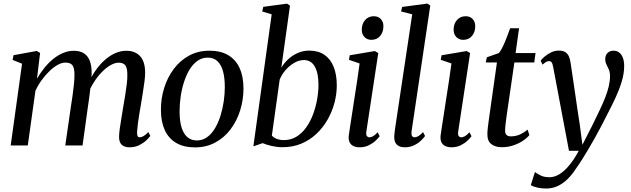

<svg xmlns="http://www.w3.org/2000/svg" viewBox="-20 -838 3634 1106"><path d="M211 -533 193 -384.5Q211.5 -417 235 -446.2Q258.5 -475.5 286 -498Q313.5 -520.5 343.8 -533Q374 -545.5 405 -545.5Q440.5 -545.5 463.2 -531Q486 -516.5 497.2 -487.5Q508.5 -458.5 508 -414Q508 -407.5 507 -397.2Q506 -387 504.5 -374.5Q503 -362 501 -348.5L487.5 -354.5Q506 -397 530.5 -432Q555 -467 583.8 -492.5Q612.5 -518 644 -531.8Q675.5 -545.5 708 -545.5Q758 -545.5 787 -514.5Q816 -483.5 816 -418Q816 -398 812.2 -368.2Q808.5 -338.5 803 -305.2Q797.5 -272 792.5 -240.5Q787.5 -212 782.5 -181.8Q777.5 -151.5 774 -124.2Q770.5 -97 769.5 -77.5Q769 -61.5 772.5 -54.2Q776 -47 784.5 -47Q794.5 -47 806.5 -53.8Q818.5 -60.5 834.5 -77L846 -55Q838.5 -44 822 -28.8Q805.5 -13.5 781.5 -1.5Q757.5 10.5 726.5 10.5Q706 10.5 692.2 3.5Q678.5 -3.5 672 -17.2Q665.5 -31 666 -51Q666 -68.5 670 -97.5Q674 -126.5 679.8 -160.2Q685.5 -194 690.5 -226Q696 -256.5 701.2 -289.5Q706.5 -322.5 710.2 -353.2Q714 -384 713.5 -407.5Q713.5 -446.5 701.8 -461.8Q690 -477 663 -477Q642.5 -477 617.8 -463.2Q593 -449.5 568 -424.2Q543 -399 521 -364.5Q499 -330 483 -289L502.5 -353.5Q501 -334 498.5 -312.2Q496 -290.5 493 -269Q490 -247.5 487 -227.5L455.5 0H356L388.5 -224.5Q393.5 -255.5 398.2 -289Q403 -322.5 406 -353.2Q409 -384 409 -407Q409 -447 397.2 -462.2Q385.5 -477.5 356.5 -477.5Q336 -477.5 312.5 -464.5Q289 -451.5 265 -428.5Q241 -405.5 219.8 -376.2Q198.5 -347 184 -314.5L140 0H41.5L107 -471L52.5 -493L58 -520L192 -544.5Z M1186.5 -546Q1251 -546 1294.5 -520.2Q1338 -494.5 1360.2 -445.8Q1382.5 -397 1382.5 -328Q1382.5 -263 1363.5 -202.2Q1344.5 -141.5 1308.2 -93.2Q1272 -45 1220 -17Q1168 11 1103 11Q1039 11 995.2 -14.5Q951.5 -40 929.2 -88.5Q907 -137 907 -204.5Q906.5 -270.5 925.8 -331.8Q945 -393 981.5 -441.5Q1018 -490 1069.8 -518Q1121.5 -546 1186.5 -546ZM1176.5 -506Q1143 -506 1116.8 -487Q1090.5 -468 1071.2 -435.8Q1052 -403.5 1039.2 -363.2Q1026.5 -323 1020.5 -280Q1014.5 -237 1014.5 -196.5Q1014.5 -140 1026.2 -102.8Q1038 -65.5 1060.2 -47.2Q1082.5 -29 1114 -29Q1147 -29 1173 -47.8Q1199 -66.5 1218.2 -98.8Q1237.5 -131 1250 -171Q1262.5 -211 1268.8 -253.8Q1275 -296.5 1275 -336.5Q1275 -389 1264.8 -426.8Q1254.5 -464.5 1233 -485.2Q1211.5 -506 1176.5 -506Z M1600.5 -448Q1616.5 -475 1641 -497.5Q1665.5 -520 1696.2 -533.2Q1727 -546.5 1760.5 -546.5Q1813.5 -546.5 1848.8 -522.2Q1884 -498 1902 -453Q1920 -408 1920 -346.5Q1920 -296 1906.5 -245.2Q1893 -194.5 1866.8 -148.5Q1840.5 -102.5 1802.5 -66.8Q1764.5 -31 1715.5 -10.5Q1666.5 10 1607.5 10Q1577 10 1545.8 3Q1514.5 -4 1493 -13.5L1439.5 5L1545 -755.5L1490.5 -772L1496.5 -798.5L1633 -817L1650.5 -805.5ZM1546 -57Q1557 -44.5 1574.8 -37.8Q1592.5 -31 1615 -31Q1655.5 -31 1687.5 -50.5Q1719.5 -70 1743.2 -103.2Q1767 -136.5 1782.8 -178Q1798.5 -219.5 1806.5 -264.2Q1814.5 -309 1814.5 -350.5Q1814.5 -416.5 1793.5 -454.2Q1772.5 -492 1731 -492Q1702 -492 1674 -475.5Q1646 -459 1624 -433.2Q1602 -407.5 1591 -379Z M2051.5 10.5Q2031.5 10.5 2016.5 3.5Q2001.5 -3.5 1994 -18.2Q1986.5 -33 1989 -57Q1991 -72 1996 -104.5Q2001 -137 2007.8 -181Q2014.5 -225 2022.2 -275Q2030 -325 2037.8 -376Q2045.5 -427 2051.5 -472.5L1990 -493.5L1994.5 -519.5L2139 -544L2159 -532.5L2090.5 -81Q2087.5 -62.5 2093.2 -54.8Q2099 -47 2107.5 -47Q2117.5 -47 2128.5 -53Q2139.5 -59 2155.5 -76L2167 -53.5Q2159.5 -42.5 2143.5 -27.5Q2127.5 -12.5 2104.5 -1Q2081.5 10.5 2051.5 10.5ZM2119.5 -608.5Q2094.5 -608.5 2079 -625.2Q2063.5 -642 2064 -668Q2064.5 -702 2083.8 -723.2Q2103 -744.5 2133 -744.5Q2159.5 -744.5 2174.2 -727.8Q2189 -711 2188.5 -687Q2188.5 -652.5 2169.5 -630.5Q2150.5 -608.5 2119.5 -608.5Z M2350.5 -79.5Q2348.5 -63 2353.5 -55Q2358.5 -47 2367.5 -47Q2377 -47 2388.8 -53.2Q2400.5 -59.5 2417 -77L2428.5 -54.5Q2420 -42.5 2404 -27.2Q2388 -12 2364.8 -0.8Q2341.5 10.5 2311 10.5Q2293.5 10.5 2279.8 4.5Q2266 -1.5 2258.2 -15.2Q2250.5 -29 2251 -51.5Q2251 -56 2251.8 -63.2Q2252.5 -70.5 2253.5 -79Q2254.5 -87.5 2255.5 -95L2354.5 -755.5L2290.5 -772L2296.5 -798L2442 -817.5L2458.5 -806Z M2580.5 10.5Q2560.5 10.5 2545.5 3.5Q2530.5 -3.5 2523 -18.2Q2515.5 -33 2518 -57Q2520 -72 2525 -104.5Q2530 -137 2536.8 -181Q2543.5 -225 2551.2 -275Q2559 -325 2566.8 -376Q2574.5 -427 2580.5 -472.5L2519 -493.5L2523.5 -519.5L2668 -544L2688 -532.5L2619.5 -81Q2616.5 -62.5 2622.2 -54.8Q2628 -47 2636.5 -47Q2646.5 -47 2657.5 -53Q2668.5 -59 2684.5 -76L2696 -53.5Q2688.5 -42.5 2672.5 -27.5Q2656.5 -12.5 2633.5 -1Q2610.5 10.5 2580.5 10.5ZM2648.5 -608.5Q2623.5 -608.5 2608 -625.2Q2592.5 -642 2593 -668Q2593.5 -702 2612.8 -723.2Q2632 -744.5 2662 -744.5Q2688.5 -744.5 2703.2 -727.8Q2718 -711 2717.5 -687Q2717.5 -652.5 2698.5 -630.5Q2679.5 -608.5 2648.5 -608.5Z M2899 -175.5Q2896 -153.5 2894 -137.8Q2892 -122 2890.8 -109.5Q2889.5 -97 2889.5 -84.5Q2889.5 -68.5 2898 -60.5Q2906.5 -52.5 2922 -52.5Q2952.5 -52.5 2977 -64.2Q3001.5 -76 3019 -91.5L3029.5 -60Q3014 -41 2989 -25Q2964 -9 2933.8 0.5Q2903.5 10 2870.5 10Q2833 10 2809.8 -8.2Q2786.5 -26.5 2787.5 -67.5Q2787.5 -74 2788.2 -83.8Q2789 -93.5 2790.5 -106.5Q2792 -119.5 2794.2 -135.5Q2796.5 -151.5 2799 -170.5L2842.5 -478H2778L2784.5 -508L2854 -532.5Q2864.5 -544.5 2876.8 -570.2Q2889 -596 2900 -625Q2911 -654 2918.5 -675H2970L2950 -532.5H3065L3057.5 -478H2943Z M3166.5 -452Q3163 -471.5 3157.5 -478.8Q3152 -486 3143 -486Q3134 -486 3125.2 -480.8Q3116.5 -475.5 3105 -465.5L3094.5 -489Q3101.5 -498.5 3117.2 -512Q3133 -525.5 3154 -536Q3175 -546.5 3199 -546.5Q3222.5 -546.5 3236.2 -537.8Q3250 -529 3257 -513Q3264 -497 3267 -475Q3273.5 -432.5 3280 -388.2Q3286.5 -344 3293 -299.2Q3299.5 -254.5 3306 -209.8Q3312.5 -165 3319.5 -121.5L3335 -4L3393 -118Q3416.5 -166 3435.2 -205.2Q3454 -244.5 3467 -278.2Q3480 -312 3487 -342.2Q3494 -372.5 3494 -401.5Q3493.5 -423.5 3486.8 -438.5Q3480 -453.5 3473.2 -467Q3466.5 -480.5 3466.5 -497.5Q3466.5 -520 3479.8 -533Q3493 -546 3514 -546Q3534 -546 3547.8 -534.8Q3561.5 -523.5 3568.5 -503.8Q3575.5 -484 3575.5 -458Q3575.5 -415.5 3561.8 -369.5Q3548 -323.5 3526.5 -276.8Q3505 -230 3480.5 -184Q3463.5 -149.5 3445 -114.2Q3426.5 -79 3407.5 -45Q3388.5 -11 3369.8 20.5Q3351 52 3333.5 80Q3316 108 3300 130Q3277.5 165.5 3251 192Q3224.5 218.5 3193.5 233.2Q3162.5 248 3124.5 248Q3100.5 248 3076.5 242.8Q3052.5 237.5 3037.5 228.5L3061.5 153Q3072 161.5 3093.2 172.2Q3114.5 183 3144.5 183Q3173.5 183 3201.8 166Q3230 149 3258.2 115.2Q3286.5 81.5 3314 30.5H3257.5Z"/></svg>

Font: Merriweather 72pt
Style: Italic
Weight: 400
Italic angle: -7.8°
Version: Version 2.101